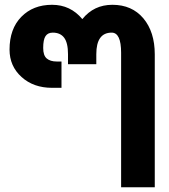

<svg xmlns="http://www.w3.org/2000/svg" viewBox="-20 -585 709 805"><path d="M383.8 -315.9H265.1V-357.9Q265.1 -405.3 249 -426.8Q232.9 -448.2 201.2 -448.2Q180.7 -448.2 170.9 -433.6Q161.1 -418.9 161.1 -383.8Q161.1 -352.5 176 -339.8Q190.9 -327.1 217.8 -327.1H237.8V-216.8H198.2Q120.6 -216.8 70.3 -262.2Q20 -307.6 20 -377Q20 -463.9 69.3 -514.4Q118.7 -564.9 198.2 -564.9Q275.4 -564.9 325.2 -504.9Q373.5 -564.9 451.2 -564.9Q533.2 -564.9 581.1 -508.1Q628.9 -451.2 628.9 -356.9V200.2H487.8V-363.8Q487.8 -448.2 448.2 -448.2Q383.8 -448.2 383.8 -357.9Z"/></svg>

Font: LT Superior
Style: Bold
Weight: 400
Designer: Daniel Lyons
Foundry: LyonsType
Version: Version 1.000